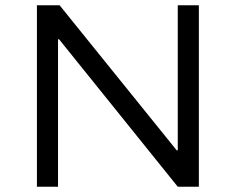

<svg xmlns="http://www.w3.org/2000/svg" viewBox="-20 -708 893 728"><path d="M120 0V-688H206L650 -138H654V-688H734V0H654L204 -559H200V0Z"/></svg>

Font: Saira Expanded
Style: Regular
Weight: 400
Width: 7
Designer: Hector Gatti with collaboration of the Omnibus-Type team
Foundry: Omnibus-Type
Version: Version 1.100; ttfautohint (v1.8.3)